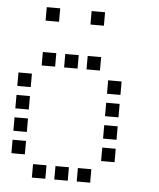

<svg xmlns="http://www.w3.org/2000/svg" viewBox="-54 -826 707 853"><g transform="rotate(5 300.0 -400.0)"><path d="M121 -780Q120 -780 120 -780Q120 -780 120 -779V-721Q120 -720 120 -720Q120 -720 121 -720H179Q180 -720 180 -720Q180 -720 180 -721V-779Q180 -780 180 -780Q180 -780 179 -780ZM321 -780Q320 -780 320 -780Q320 -780 320 -779V-721Q320 -720 320 -720Q320 -720 321 -720H379Q380 -720 380 -720Q380 -720 380 -721V-779Q380 -780 380 -780Q380 -780 379 -780ZM121 -580Q120 -580 120 -580Q120 -580 120 -579V-521Q120 -520 120 -520Q120 -520 121 -520H179Q180 -520 180 -520Q180 -520 180 -521V-579Q180 -580 180 -580Q180 -580 179 -580ZM221 -580Q220 -580 220 -580Q220 -580 220 -579V-521Q220 -520 220 -520Q220 -520 221 -520H279Q280 -520 280 -520Q280 -520 280 -521V-579Q280 -580 280 -580Q280 -580 279 -580ZM321 -580Q320 -580 320 -580Q320 -580 320 -579V-521Q320 -520 320 -520Q320 -520 321 -520H379Q380 -520 380 -520Q380 -520 380 -521V-579Q380 -580 380 -580Q380 -580 379 -580ZM21 -480Q20 -480 20 -480Q20 -480 20 -479V-421Q20 -420 20 -420Q20 -420 21 -420H79Q80 -420 80 -420Q80 -420 80 -421V-479Q80 -480 80 -480Q80 -480 79 -480ZM421 -480Q420 -480 420 -480Q420 -480 420 -479V-421Q420 -420 420 -420Q420 -420 421 -420H479Q480 -420 480 -420Q480 -420 480 -421V-479Q480 -480 480 -480Q480 -480 479 -480ZM21 -380Q20 -380 20 -380Q20 -380 20 -379V-321Q20 -320 20 -320Q20 -320 21 -320H79Q80 -320 80 -320Q80 -320 80 -321V-379Q80 -380 80 -380Q80 -380 79 -380ZM421 -380Q420 -380 420 -380Q420 -380 420 -379V-321Q420 -320 420 -320Q420 -320 421 -320H479Q480 -320 480 -320Q480 -320 480 -321V-379Q480 -380 480 -380Q480 -380 479 -380ZM21 -280Q20 -280 20 -280Q20 -280 20 -279V-221Q20 -220 20 -220Q20 -220 21 -220H79Q80 -220 80 -220Q80 -220 80 -221V-279Q80 -280 80 -280Q80 -280 79 -280ZM421 -280Q420 -280 420 -280Q420 -280 420 -279V-221Q420 -220 420 -220Q420 -220 421 -220H479Q480 -220 480 -220Q480 -220 480 -221V-279Q480 -280 480 -280Q480 -280 479 -280ZM21 -180Q20 -180 20 -180Q20 -180 20 -179V-121Q20 -120 20 -120Q20 -120 21 -120H79Q80 -120 80 -120Q80 -120 80 -121V-179Q80 -180 80 -180Q80 -180 79 -180ZM421 -180Q420 -180 420 -180Q420 -180 420 -179V-121Q420 -120 420 -120Q420 -120 421 -120H479Q480 -120 480 -120Q480 -120 480 -121V-179Q480 -180 480 -180Q480 -180 479 -180ZM121 -80Q120 -80 120 -80Q120 -80 120 -79V-21Q120 -20 120 -20Q120 -20 121 -20H179Q180 -20 180 -20Q180 -20 180 -21V-79Q180 -80 180 -80Q180 -80 179 -80ZM221 -80Q220 -80 220 -80Q220 -80 220 -79V-21Q220 -20 220 -20Q220 -20 221 -20H279Q280 -20 280 -20Q280 -20 280 -21V-79Q280 -80 280 -80Q280 -80 279 -80ZM321 -80Q320 -80 320 -80Q320 -80 320 -79V-21Q320 -20 320 -20Q320 -20 321 -20H379Q380 -20 380 -20Q380 -20 380 -21V-79Q380 -80 380 -80Q380 -80 379 -80Z"/></g></svg>

Font: Doto Black Medium
Style: Regular
Weight: 500
Monospace: yes
Version: Version 1.000